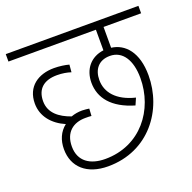

<svg xmlns="http://www.w3.org/2000/svg" viewBox="-113 -736 851 850"><g transform="rotate(-20 312.5 -311.0)"><path d="M256 -35C186 -35 135 -67 135 -137C135 -205 178 -236 234 -236C244 -236 255 -236 263 -235L265 -269C257 -270 244 -272 232 -272C214 -272 196 -269 180 -263C126 -282 84 -314 84 -369C84 -427 119 -457 181 -457C206 -457 228 -453 246 -447L249 -482C232 -487 204 -491 179 -491C105 -491 46 -452 46 -372C46 -311 86 -265 144 -240C113 -216 98 -180 98 -138C98 -54 157 0 257 0C449 0 562 -155 562 -318C562 -426 512 -481 448 -489V-587H625V-622H0V-587H412V-490C350 -482 313 -436 313 -373C313 -301 359 -242 462 -212L476 -244C390 -265 350 -314 350 -372C350 -422 377 -457 430 -457C489 -457 524 -404 524 -319C524 -170 423 -35 256 -35Z"/></g></svg>

Font: Noto Sans Devanagari UI SemiCondensed ExtraLight
Style: Regular
Weight: 200
Width: 4
Designer: Jelle Bosma - Monotype Design Team
Foundry: Monotype Imaging Inc.
Version: Version 2.004